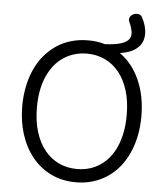

<svg xmlns="http://www.w3.org/2000/svg" viewBox="-68 -1146 1061 1225"><g transform="rotate(5 462.5 -533.5)"><path d="M464 19Q376 19 305.5 -15Q235 -49 185 -110Q135 -171 108 -254Q81 -337 81 -436Q81 -502 93 -561Q105 -620 128 -671Q151 -722 184.5 -762Q218 -802 260.5 -831Q303 -860 354.5 -875Q406 -890 464 -890Q493 -890 519.5 -886.5Q546 -883 571 -875Q638 -878 675 -890Q712 -902 725.5 -922Q739 -942 734.5 -969.5Q730 -997 715 -1030Q707 -1047 715 -1061Q723 -1075 738.5 -1081.5Q754 -1088 770 -1084.5Q786 -1081 794 -1064Q814 -1026 820 -988Q826 -950 814.5 -917Q803 -884 768.5 -860Q734 -836 672 -827Q754 -769 799 -667.5Q844 -566 844 -436Q844 -370 832 -311Q820 -252 797 -201Q774 -150 741 -109.5Q708 -69 665.5 -40.5Q623 -12 572.5 3.5Q522 19 464 19ZM464 -66Q506 -66 543 -77Q580 -88 612 -109.5Q644 -131 669.5 -162.5Q695 -194 713 -235.5Q731 -277 740.5 -327Q750 -377 750 -436Q750 -524 729 -592.5Q708 -661 669.5 -708.5Q631 -756 578.5 -780.5Q526 -805 464 -805Q422 -805 384.5 -794Q347 -783 314.5 -761.5Q282 -740 256.5 -708.5Q231 -677 212.5 -636Q194 -595 184.5 -545Q175 -495 175 -436Q175 -348 196.5 -279Q218 -210 256.5 -162.5Q295 -115 348 -90.5Q401 -66 464 -66Z"/></g></svg>

Font: Playwrite IT Moderna
Style: Regular
Weight: 400
Designer: Veronika Burian, José Scaglione
Foundry: TypeTogether
Version: Version 1.002